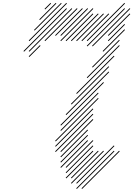

<svg xmlns="http://www.w3.org/2000/svg" viewBox="-20 -1024 901 1299"><path d="M500 -388.6 754.3 -642.9 750 -647.1 495.7 -392.9ZM464.3 -317.1 718.6 -571.4 714.3 -575.7 460 -321.4ZM428.6 -245.7 718.6 -535.7 714.3 -540 424.3 -250ZM392.9 -138.6 647.1 -392.9 642.9 -397.1 388.6 -142.9ZM357.1 -67.1 647.1 -357.1 642.9 -361.4 352.9 -71.4ZM357.1 -31.4 611.4 -285.7 607.1 -290 352.9 -35.7ZM357.1 4.3 611.4 -250 607.1 -254.3 352.9 0ZM392.9 4.3 611.4 -214.3 607.1 -218.6 388.6 0ZM392.9 40 575.7 -142.9 571.4 -147.1 388.6 35.7ZM392.9 75.7 575.7 -107.1 571.4 -111.4 388.6 71.4ZM392.9 111.4 575.7 -71.4 571.4 -75.7 388.6 107.1ZM428.6 111.4 611.4 -71.4 607.1 -75.7 424.3 107.1ZM428.6 147.1 611.4 -35.7 607.1 -40 424.3 142.9ZM428.6 182.9 611.4 0 607.1 -4.3 424.3 178.6ZM464.3 182.9 647.1 0 642.9 -4.3 460 178.6ZM464.3 218.6 682.9 0 678.6 -4.3 460 214.3ZM500 218.6 754.3 -35.7 750 -40 495.7 214.3ZM500 254.3 754.3 0 750 -4.3 495.7 250ZM535.7 254.3 790 0 785.7 -4.3 531.4 250ZM392.9 -174.3 682.9 -464.3 678.6 -468.6 388.6 -178.6ZM571.4 -495.7 790 -714.3 785.7 -718.6 567.1 -500ZM607.1 -567.1 790 -750 785.7 -754.3 602.9 -571.4ZM678.6 -674.3 825.7 -821.4 821.4 -825.7 674.3 -678.6ZM714.3 -745.7 825.7 -857.1 821.4 -861.4 710 -750ZM714.3 -781.4 861.4 -928.6 857.1 -932.9 710 -785.7ZM607.1 -710 861.4 -964.3 857.1 -968.6 602.9 -714.3ZM571.4 -710 825.7 -964.3 821.4 -968.6 567.1 -714.3ZM571.4 -745.7 825.7 -1000 821.4 -1004.3 567.1 -750ZM535.7 -745.7 718.6 -928.6 714.3 -932.9 531.4 -750ZM500 -745.7 682.9 -928.6 678.6 -932.9 495.7 -750ZM464.3 -745.7 647.1 -928.6 642.9 -932.9 460 -750ZM428.6 -745.7 611.4 -928.6 607.1 -932.9 424.3 -750ZM392.9 -745.7 611.4 -964.3 607.1 -968.6 388.6 -750ZM392.9 -781.4 575.7 -964.3 571.4 -968.6 388.6 -785.7ZM357.1 -781.4 540 -964.3 535.7 -968.6 352.9 -785.7ZM285.7 -745.7 504.3 -964.3 500 -968.6 281.4 -750ZM178.6 -674.3 468.6 -964.3 464.3 -968.6 174.3 -678.6ZM142.9 -674.3 432.9 -964.3 428.6 -968.6 138.6 -678.6ZM178.6 -745.7 432.9 -1000 428.6 -1004.3 174.3 -750ZM214.3 -817.1 397.1 -1000 392.9 -1004.3 210 -821.4ZM178.6 -638.6 254.3 -714.3 250 -718.6 174.3 -642.9ZM250 -888.6 361.4 -1000 357.1 -1004.3 245.7 -892.9ZM285.7 -960 325.7 -1000 321.4 -1004.3 281.4 -964.3Z"/></svg>

Font: Gossip High Needlepoint
Style: Regular
Weight: 100
Width: 7
Designer: Deborah Khodanovich
Version: Version 1.001;Glyphs 3.3.1 (3343)